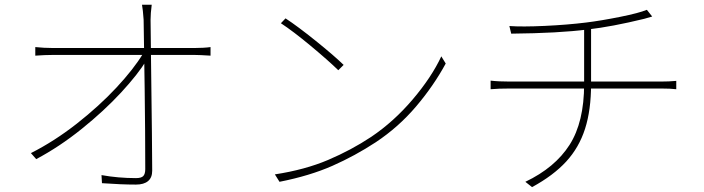

<svg xmlns="http://www.w3.org/2000/svg" viewBox="-20 -766 2970 810"><path d="M615.2 -682.6 617.2 -507.8Q622.1 -131.8 622.1 -45.9Q622.1 -16.6 604.5 -2Q586.9 12.7 553.7 12.7Q492.2 12.7 410.2 6.8L408.2 -27.3Q478.5 -14.6 553.7 -14.6Q576.2 -14.6 584.5 -23.4Q592.8 -32.2 592.8 -52.7Q592.8 -204.1 590.3 -392.6Q587.9 -581.1 585.9 -682.6Q583 -724.6 579.1 -746.1H620.1Q615.2 -709 615.2 -682.6ZM201.2 -563.5H802.7Q819.3 -563.5 836.9 -564.5Q854.5 -565.4 868.2 -567.4V-531.2Q821.3 -534.2 801.8 -534.2H201.2Q169.9 -534.2 128.9 -531.2V-567.4Q148.4 -565.4 165.5 -564.5Q182.6 -563.5 201.2 -563.5ZM583 -539.1 597.7 -540 598.6 -512.7Q562.5 -453.1 490.7 -375.5Q418.9 -297.9 324.7 -222.2Q230.5 -146.5 132.8 -94.7L110.4 -120.1Q209 -169.9 303.7 -244.1Q398.4 -318.4 471.2 -396.5Q543.9 -474.6 583 -539.1Z M1429.7 -492.2 1407.2 -469.7Q1365.2 -510.7 1290.5 -572.8Q1215.8 -634.8 1165 -668L1184.6 -688.5Q1235.4 -655.3 1312.5 -593.3Q1389.6 -531.2 1429.7 -492.2ZM1545.9 -188.5Q1641.6 -252.9 1721.2 -346.7Q1800.8 -440.4 1841.8 -528.3L1860.4 -498Q1809.6 -404.3 1735.4 -316.9Q1661.1 -229.5 1565.4 -166Q1477.5 -108.4 1382.3 -66.4Q1287.1 -24.4 1159.2 1L1139.6 -30.3Q1266.6 -49.8 1364.3 -91.3Q1461.9 -132.8 1545.9 -188.5Z M2452.1 -670.9Q2515.6 -678.7 2595.7 -694.8Q2675.8 -710.9 2709 -724.6L2731.4 -696.3L2697.3 -686.5Q2561.5 -653.3 2459 -641.6Q2337.9 -626 2136.7 -624L2128.9 -656.2Q2182.6 -652.3 2277.8 -656.7Q2373 -661.1 2452.1 -670.9ZM2444.3 -411.1V-652.3L2473.6 -659.2V-411.1Q2473.6 -301.8 2448.2 -222.7Q2422.9 -143.6 2368.7 -84.5Q2314.5 -25.4 2224.6 23.4L2196.3 1Q2321.3 -58.6 2382.8 -154.8Q2444.3 -251 2444.3 -411.1ZM2130.9 -421.9H2766.6Q2803.7 -421.9 2833 -424.8V-389.6Q2808.6 -392.6 2767.6 -392.6H2132.8Q2082 -392.6 2049.8 -389.6V-425.8Q2083 -421.9 2130.9 -421.9Z"/></svg>

Font: Min Sans VF VF
Style: Regular
Weight: 400
Designer: Jinseong-Kim, NotoSansCJK, Nunito
Foundry: Jinseong-Kim
Version: Version 1.420;Glyphs 3.1.2 (3151)